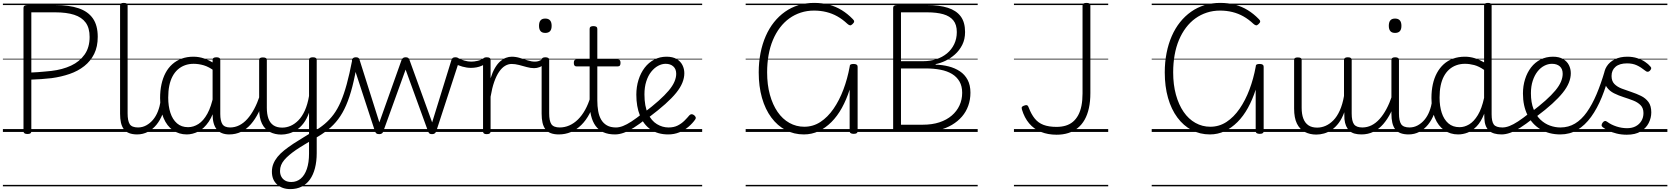

<svg xmlns="http://www.w3.org/2000/svg" viewBox="-20 -910 11518 1324"><path d="M169 14Q142 14 142 -5V-856Q142 -866 149 -870.5Q156 -875 170 -875H360Q457 -875 522 -853Q587 -831 620.5 -783Q654 -735 654 -656Q654 -588 629.5 -538.5Q605 -489 561.5 -454.5Q518 -420 460 -400Q402 -380 335 -371Q300 -367 264 -364.5Q228 -362 196 -361V-5Q196 5 190 9.5Q184 14 169 14ZM196 -410Q219 -411 241.5 -412.5Q264 -414 288 -416.5Q312 -419 335 -421Q411 -430 470 -457.5Q529 -485 563.5 -534Q598 -583 598 -655Q598 -717 571 -754Q544 -791 491.5 -808Q439 -825 360 -825H196ZM0 365H700V375H0ZM0 -20H700V0H0ZM0 -505H700V-500H0ZM0 -885H700V-875H0Z M927 17Q894 17 870.5 8Q847 -1 833.5 -19.5Q820 -38 814 -64.5Q808 -91 808 -126V-871Q808 -881 814 -885.5Q820 -890 833 -890Q847 -890 853.5 -885.5Q860 -881 860 -871V-128Q860 -77 874.5 -54Q889 -31 933 -31Q942 -31 946.5 -23.5Q951 -16 950.5 -7Q950 2 944.5 9.5Q939 17 927 17ZM700 365H1000V375H700ZM700 -20H1000V0H700ZM700 -505H1000V-500H700ZM700 -885H1000V-875H700Z M925 17Q914 17 908.5 9.5Q903 2 903.5 -7Q904 -16 911 -23.5Q918 -31 931 -31Q962 -31 988.5 -45.5Q1015 -60 1035.5 -84.5Q1056 -109 1069 -142.5Q1082 -176 1088 -215Q1089 -226 1098 -229Q1107 -232 1115 -228Q1123 -224 1122 -213Q1117 -165 1101 -123.5Q1085 -82 1059.5 -50.5Q1034 -19 1000 -1Q966 17 925 17ZM1000 365V375ZM1000 -20V0ZM1000 -505V-500ZM1000 -885V-875Z M1268 17Q1214 17 1172.5 -12Q1131 -41 1107.5 -97Q1084 -153 1084 -234Q1084 -285 1093.5 -328.5Q1103 -372 1121.5 -407Q1140 -442 1168 -467Q1196 -492 1232.5 -505.5Q1269 -519 1314 -519Q1352 -519 1388.5 -506.5Q1425 -494 1461 -470V-419Q1421 -449 1385.5 -459.5Q1350 -470 1315 -470Q1283 -470 1255.5 -460Q1228 -450 1206.5 -431Q1185 -412 1170 -384Q1155 -356 1147.5 -319.5Q1140 -283 1140 -237Q1140 -178 1155 -132Q1170 -86 1200.5 -59.5Q1231 -33 1277 -33Q1314 -33 1348.5 -55Q1383 -77 1410 -126Q1437 -175 1453 -255L1472 -206Q1453 -120 1419.5 -71Q1386 -22 1346.5 -2.5Q1307 17 1268 17ZM1562 17Q1532 17 1510 8Q1488 -1 1474 -18.5Q1460 -36 1453 -62Q1446 -88 1446 -123V-496Q1446 -506 1452.5 -510.5Q1459 -515 1473 -515Q1486 -515 1492.5 -510.5Q1499 -506 1499 -496V-124Q1499 -77 1513.5 -54Q1528 -31 1568 -31Q1576 -31 1580.5 -23.5Q1585 -16 1584.5 -7Q1584 2 1579 9.5Q1574 17 1562 17ZM1000 365H1635V375H1000ZM1000 -20H1635V0H1000ZM1000 -505H1635V-500H1000ZM1000 -885H1635V-875H1000Z M1560 17Q1549 17 1543.5 9.5Q1538 2 1538.5 -7Q1539 -16 1546 -23.5Q1553 -31 1566 -31Q1600 -31 1630 -46Q1660 -61 1685.5 -89.5Q1711 -118 1732.5 -158Q1754 -198 1771 -249Q1774 -259 1783 -259Q1792 -259 1798.5 -252Q1805 -245 1802 -235Q1786 -180 1763 -134Q1740 -88 1710.5 -54Q1681 -20 1643.5 -1.5Q1606 17 1560 17ZM1635 365V375ZM1635 -20V0ZM1635 -505V-500ZM1635 -885V-875Z M1982 394Q1926 394 1890.5 362Q1855 330 1855 274Q1855 245 1865 220Q1875 195 1893.5 172Q1912 149 1939.5 127Q1967 105 2003 81Q2021 70 2039 58.5Q2057 47 2075 36Q2093 25 2111 14V-133Q2096 -90 2073.5 -60.5Q2051 -31 2025 -14Q1999 3 1972 10.5Q1945 18 1920 18Q1876 18 1841 0Q1806 -18 1786.5 -57.5Q1767 -97 1767 -161V-496Q1767 -506 1773.5 -510Q1780 -514 1793 -514Q1806 -514 1813 -510Q1820 -506 1820 -496V-167Q1820 -123 1831 -92.5Q1842 -62 1865.5 -46Q1889 -30 1926 -30Q1956 -30 1984.5 -42.5Q2013 -55 2038 -80.5Q2063 -106 2082 -147.5Q2101 -189 2111 -248V-496Q2111 -506 2117.5 -510.5Q2124 -515 2138 -515Q2151 -515 2157.5 -510.5Q2164 -506 2164 -496V146Q2164 203 2152 249.5Q2140 296 2117 328Q2094 360 2060 377Q2026 394 1982 394ZM1989 345Q2026 345 2053.5 322Q2081 299 2096 255Q2111 211 2111 150V68Q2096 77 2081 86Q2066 95 2051 104.5Q2036 114 2021 124Q1995 142 1975 159Q1955 176 1940.5 193Q1926 210 1918.5 228.5Q1911 247 1911 269Q1911 291 1920 308Q1929 325 1946 335Q1963 345 1989 345ZM1635 365H2300V375H1635ZM1635 -20H2300V0H1635ZM1635 -505H2300V-500H1635ZM1635 -885H2300V-875H1635Z M2152 44Q2146 48 2140 43.5Q2134 39 2131.5 30.5Q2129 22 2130.5 13Q2132 4 2139 0Q2184 -26 2218.5 -55Q2253 -84 2280.5 -121Q2308 -158 2330 -209Q2352 -260 2371 -329.5Q2390 -399 2408 -492Q2409 -500 2415.5 -502.5Q2422 -505 2429.5 -504Q2437 -503 2442 -498Q2447 -493 2445 -486Q2429 -388 2410 -314Q2391 -240 2367 -184.5Q2343 -129 2312 -88Q2281 -47 2241.5 -15.5Q2202 16 2152 44ZM2300 365H2375V375H2300ZM2300 -20H2375V0H2300ZM2300 -505H2375V-500H2300ZM2300 -885H2375V-875H2300Z M2595 15Q2581 15 2575 9.5Q2569 4 2566 -4L2409 -484Q2404 -496 2411 -505.5Q2418 -515 2435 -515Q2446 -515 2452 -510.5Q2458 -506 2460 -496L2596 -66L2749 -496Q2753 -506 2759.5 -510.5Q2766 -515 2778 -515Q2789 -515 2795 -510.5Q2801 -506 2804 -496L2960 -66L3093 -496Q3096 -506 3102 -510.5Q3108 -515 3119 -515Q3137 -515 3143.5 -506Q3150 -497 3144 -482L2988 -4Q2985 4 2978.5 9.5Q2972 15 2959 15Q2946 15 2940.5 9.5Q2935 4 2932 -4L2777 -430L2623 -4Q2621 4 2614.5 9.5Q2608 15 2595 15ZM2375 365H3179V375H2375ZM2375 -20H3179V0H2375ZM2375 -505H3179V-500H2375ZM2375 -885H3179V-875H2375Z M3228 -442Q3199 -442 3169 -450.5Q3139 -459 3120 -470Q3113 -474 3112.5 -482Q3112 -490 3116.5 -497.5Q3121 -505 3127 -509Q3133 -513 3138 -510Q3158 -499 3182.5 -492Q3207 -485 3230 -485Q3250 -485 3274 -490.5Q3298 -496 3317 -510Q3324 -516 3330.5 -508.5Q3337 -501 3339 -490.5Q3341 -480 3335 -476Q3321 -465 3303 -457Q3285 -449 3266 -445.5Q3247 -442 3228 -442ZM3179 365V375ZM3179 -20V0ZM3179 -505V-500ZM3179 -885V-875Z M3336 15Q3323 15 3317 10.5Q3311 6 3311 -4V-496Q3311 -506 3317 -510.5Q3323 -515 3336 -515Q3350 -515 3356.5 -510.5Q3363 -506 3363 -496V-370Q3376 -412 3393 -441Q3410 -470 3429.5 -487Q3449 -504 3469 -511.5Q3489 -519 3509 -519Q3519 -519 3524.5 -511.5Q3530 -504 3530 -494Q3530 -484 3524.5 -476.5Q3519 -469 3508 -469Q3485 -469 3463 -456Q3441 -443 3422 -415.5Q3403 -388 3388 -345.5Q3373 -303 3363 -243V-4Q3363 6 3356.5 10.5Q3350 15 3336 15ZM3179 365H3583V375H3179ZM3179 -20H3583V0H3179ZM3179 -505H3583V-500H3179ZM3179 -885H3583V-875H3179Z M3663 -440Q3639 -440 3612.5 -447.5Q3586 -455 3559 -462Q3532 -469 3507 -469Q3496 -469 3490.5 -476.5Q3485 -484 3485 -494Q3485 -504 3491 -511.5Q3497 -519 3508 -519Q3537 -519 3564.5 -510.5Q3592 -502 3618.5 -493.5Q3645 -485 3669 -485Q3683 -485 3695 -489Q3707 -493 3718 -501Q3726 -508 3733.5 -503.5Q3741 -499 3743.5 -490Q3746 -481 3738 -473Q3719 -454 3700.5 -447Q3682 -440 3663 -440ZM3583 365V375ZM3583 -20V0ZM3583 -505V-500ZM3583 -885V-875Z M3834 17Q3801 17 3777.5 8Q3754 -1 3740.5 -19.5Q3727 -38 3721 -64.5Q3715 -91 3715 -126V-496Q3715 -506 3721.5 -510.5Q3728 -515 3740 -515Q3754 -515 3760.5 -510.5Q3767 -506 3767 -496V-128Q3767 -77 3782 -54Q3797 -31 3841 -31Q3850 -31 3854.5 -23.5Q3859 -16 3858.5 -7Q3858 2 3852 9.5Q3846 17 3834 17ZM3740 -683Q3718 -683 3707.5 -695.5Q3697 -708 3697 -732Q3697 -757 3707.5 -769.5Q3718 -782 3740 -782Q3762 -782 3773 -769.5Q3784 -757 3784 -732Q3784 -707 3773 -695Q3762 -683 3740 -683ZM3583 365H3908V375H3583ZM3583 -20H3908V0H3583ZM3583 -505H3908V-500H3583ZM3583 -885H3908V-875H3583Z M3833 17Q3822 17 3816.5 9.5Q3811 2 3811.5 -7Q3812 -16 3819 -23.5Q3826 -31 3839 -31Q3874 -31 3906 -45Q3938 -59 3965.5 -86Q3993 -113 4015 -152.5Q4037 -192 4052 -243Q4055 -253 4064 -253Q4073 -253 4080 -246.5Q4087 -240 4084 -230Q4069 -171 4045 -125.5Q4021 -80 3988.5 -48Q3956 -16 3917 0.5Q3878 17 3833 17ZM3908 365V375ZM3908 -20V0ZM3908 -505V-500ZM3908 -885V-875Z M4221 17Q4174 17 4141 2Q4108 -13 4087 -42Q4066 -71 4056 -112.5Q4046 -154 4046 -206V-452H3956Q3946 -452 3941.5 -458Q3937 -464 3937 -476Q3937 -489 3941.5 -494.5Q3946 -500 3956 -500H4046V-711Q4046 -721 4052.5 -725.5Q4059 -730 4072 -730Q4085 -730 4092 -725.5Q4099 -721 4099 -711V-500H4239Q4250 -500 4254.5 -494.5Q4259 -489 4259 -476Q4259 -464 4254.5 -458Q4250 -452 4239 -452H4099V-217Q4099 -178 4105 -144Q4111 -110 4125.5 -85Q4140 -60 4165 -45.5Q4190 -31 4228 -31Q4238 -31 4243 -23.5Q4248 -16 4247.5 -7Q4247 2 4240.5 9.5Q4234 17 4221 17ZM3908 365H4296V375H3908ZM3908 -20H4296V0H3908ZM3908 -505H4296V-500H3908ZM3908 -885H4296V-875H3908Z M4221 17Q4210 17 4204.5 9.5Q4199 2 4199.5 -7Q4200 -16 4207 -23.5Q4214 -31 4227 -31Q4250 -31 4276 -41Q4302 -51 4335 -72.5Q4368 -94 4412 -129Q4419 -135 4427 -132Q4435 -129 4440 -122Q4445 -115 4444.5 -106Q4444 -97 4436 -91Q4389 -54 4350.5 -29.5Q4312 -5 4280.5 6Q4249 17 4221 17ZM4296 365V375ZM4296 -20V0ZM4296 -505V-500ZM4296 -885V-875Z M4588 17Q4516 17 4467 -17Q4418 -51 4393 -113Q4368 -175 4368 -257Q4368 -311 4383 -359Q4398 -407 4425.5 -443Q4453 -479 4491.5 -499Q4530 -519 4576 -519Q4619 -519 4646 -503Q4673 -487 4686 -461Q4699 -435 4699 -405Q4699 -373 4685.5 -339.5Q4672 -306 4643 -270Q4614 -234 4567.5 -192.5Q4521 -151 4456 -102L4418 -131Q4479 -177 4521.5 -215Q4564 -253 4591 -285Q4618 -317 4630.5 -346Q4643 -375 4643 -401Q4643 -434 4623 -452Q4603 -470 4570 -470Q4544 -470 4518 -456Q4492 -442 4470.5 -415Q4449 -388 4436.5 -348.5Q4424 -309 4424 -259Q4424 -177 4448 -127Q4472 -77 4510 -54Q4548 -31 4590 -31Q4627 -31 4653.5 -44.5Q4680 -58 4700 -78Q4720 -98 4734 -115Q4742 -123 4750 -122.5Q4758 -122 4766 -116Q4774 -110 4777 -102Q4780 -94 4774 -86Q4756 -60 4728 -36Q4700 -12 4664.5 2.5Q4629 17 4588 17ZM4296 365H4822V375H4296ZM4296 -20H4822V0H4296ZM4296 -505H4822V-500H4296ZM4296 -885H4822V-875H4296Z M5523 17Q5455 17 5398 -13Q5341 -43 5299 -99.5Q5257 -156 5234.5 -235Q5212 -314 5212 -411Q5212 -481 5224.5 -544.5Q5237 -608 5260.5 -661.5Q5284 -715 5317.5 -757Q5351 -799 5393.5 -829Q5436 -859 5486.5 -874.5Q5537 -890 5594 -890Q5649 -890 5696.5 -877.5Q5744 -865 5784.5 -840Q5825 -815 5860 -779Q5870 -770 5870 -762Q5870 -754 5859 -744Q5849 -734 5841 -735.5Q5833 -737 5823 -746Q5790 -777 5754.5 -797Q5719 -817 5678.5 -827Q5638 -837 5593 -837Q5545 -837 5502 -823Q5459 -809 5423 -783Q5387 -757 5358.5 -719.5Q5330 -682 5310 -634.5Q5290 -587 5280 -530.5Q5270 -474 5270 -411Q5270 -326 5289 -257Q5308 -188 5342 -138.5Q5376 -89 5423.5 -62.5Q5471 -36 5526 -36Q5587 -36 5637.5 -69Q5688 -102 5728 -160Q5768 -218 5796 -292.5Q5824 -367 5839 -449Q5839 -461 5845.5 -465Q5852 -469 5866 -469Q5894 -469 5894 -450V-6Q5894 4 5887.5 8.5Q5881 13 5867 13Q5839 13 5839 -6V-292Q5817 -223 5785.5 -166Q5754 -109 5713.5 -68.5Q5673 -28 5625.5 -5.5Q5578 17 5523 17ZM5122 365H5997V375H5122ZM5122 -20H5997V0H5122ZM5122 -505H5997V-500H5122ZM5122 -885H5997V-875H5122Z M6166 0Q6139 0 6139 -19V-856Q6139 -875 6167 -875H6373Q6457 -875 6515.5 -856.5Q6574 -838 6604.5 -797.5Q6635 -757 6635 -689Q6635 -639 6615.5 -600.5Q6596 -562 6565 -534.5Q6534 -507 6499 -490.5Q6464 -474 6432 -468V-464Q6479 -463 6522 -452Q6565 -441 6599 -418.5Q6633 -396 6652.5 -359.5Q6672 -323 6672 -271Q6672 -223 6657 -181Q6642 -139 6613.5 -106Q6585 -73 6544.5 -49Q6504 -25 6453.5 -12.5Q6403 0 6343 0ZM6193 -50H6343Q6408 -50 6458 -66.5Q6508 -83 6543 -113Q6578 -143 6596.5 -183Q6615 -223 6615 -270Q6615 -316 6596.5 -348Q6578 -380 6545 -400Q6512 -420 6466 -429Q6420 -438 6364 -438H6193ZM6193 -488H6346Q6393 -488 6435.5 -501.5Q6478 -515 6510 -541.5Q6542 -568 6560 -605.5Q6578 -643 6578 -689Q6578 -740 6554 -769.5Q6530 -799 6484.5 -812Q6439 -825 6373 -825H6193ZM5997 365H6722V375H5997ZM5997 -20H6722V0H5997ZM5997 -505H6722V-500H5997ZM5997 -885H6722V-875H5997Z M7266 19Q7206 19 7158 -0.5Q7110 -20 7077 -59Q7044 -98 7027 -155Q7023 -168 7028 -173.5Q7033 -179 7043 -182Q7055 -187 7062.5 -184Q7070 -181 7074 -168Q7091 -123 7115 -93Q7139 -63 7175.5 -49Q7212 -35 7266 -35Q7300 -35 7328.5 -43.5Q7357 -52 7378.5 -70Q7400 -88 7415 -115.5Q7430 -143 7437.5 -180.5Q7445 -218 7445 -266V-871Q7445 -881 7451.5 -885.5Q7458 -890 7472 -890Q7487 -890 7493 -885.5Q7499 -881 7499 -871V-268Q7499 -211 7489 -165Q7479 -119 7459.5 -84.5Q7440 -50 7411.5 -27Q7383 -4 7346.5 7.5Q7310 19 7266 19ZM6972 365H7622V375H6972ZM6972 -20H7622V0H6972ZM6972 -505H7622V-500H6972ZM6972 -885H7622V-875H6972Z M8323 17Q8255 17 8198 -13Q8141 -43 8099 -99.5Q8057 -156 8034.5 -235Q8012 -314 8012 -411Q8012 -481 8024.5 -544.5Q8037 -608 8060.5 -661.5Q8084 -715 8117.5 -757Q8151 -799 8193.5 -829Q8236 -859 8286.5 -874.5Q8337 -890 8394 -890Q8449 -890 8496.5 -877.5Q8544 -865 8584.5 -840Q8625 -815 8660 -779Q8670 -770 8670 -762Q8670 -754 8659 -744Q8649 -734 8641 -735.5Q8633 -737 8623 -746Q8590 -777 8554.5 -797Q8519 -817 8478.5 -827Q8438 -837 8393 -837Q8345 -837 8302 -823Q8259 -809 8223 -783Q8187 -757 8158.5 -719.5Q8130 -682 8110 -634.5Q8090 -587 8080 -530.5Q8070 -474 8070 -411Q8070 -326 8089 -257Q8108 -188 8142 -138.5Q8176 -89 8223.5 -62.5Q8271 -36 8326 -36Q8387 -36 8437.5 -69Q8488 -102 8528 -160Q8568 -218 8596 -292.5Q8624 -367 8639 -449Q8639 -461 8645.5 -465Q8652 -469 8666 -469Q8694 -469 8694 -450V-6Q8694 4 8687.5 8.5Q8681 13 8667 13Q8639 13 8639 -6V-292Q8617 -223 8585.5 -166Q8554 -109 8513.5 -68.5Q8473 -28 8425.5 -5.5Q8378 17 8323 17ZM7922 365H8797V375H7922ZM7922 -20H8797V0H7922ZM7922 -505H8797V-500H7922ZM7922 -885H8797V-875H7922Z M9057 18Q9013 18 8978 0Q8943 -18 8923.5 -57.5Q8904 -97 8904 -161V-496Q8904 -506 8910 -510Q8916 -514 8929 -514Q8943 -514 8949.5 -510Q8956 -506 8956 -496V-167Q8956 -123 8967.5 -92.5Q8979 -62 9002.5 -46Q9026 -30 9063 -30Q9093 -30 9121.5 -42.5Q9150 -55 9175 -80.5Q9200 -106 9219 -148Q9238 -190 9248 -248V-497Q9248 -506 9254.5 -510.5Q9261 -515 9275 -515Q9288 -515 9294.5 -510.5Q9301 -506 9301 -497V-128Q9301 -75 9317 -53Q9333 -31 9375 -31Q9384 -31 9388.5 -23.5Q9393 -16 9392.5 -7Q9392 2 9386 9.5Q9380 17 9369 17Q9341 17 9320 11Q9299 5 9285 -8.5Q9271 -22 9262.5 -41.5Q9254 -61 9251 -89L9250 -136Q9234 -92 9211.5 -62Q9189 -32 9163 -14.5Q9137 3 9110 10.5Q9083 18 9057 18ZM8797 365H9443V375H8797ZM8797 -20H9443V0H8797ZM8797 -505H9443V-500H8797ZM8797 -885H9443V-875H8797Z M9368 17Q9357 17 9351.5 9.5Q9346 2 9346.5 -7Q9347 -16 9354 -23.5Q9361 -31 9374 -31Q9408 -31 9438 -46Q9468 -61 9493.5 -89.5Q9519 -118 9540.5 -158Q9562 -198 9579 -249Q9582 -259 9591 -259Q9600 -259 9606.5 -252Q9613 -245 9610 -235Q9594 -180 9571 -134Q9548 -88 9518.5 -54Q9489 -20 9451.5 -1.5Q9414 17 9368 17ZM9443 365V375ZM9443 -20V0ZM9443 -505V-500ZM9443 -885V-875Z M9694 17Q9661 17 9637.5 8Q9614 -1 9600.5 -19.5Q9587 -38 9581 -64.5Q9575 -91 9575 -126V-496Q9575 -506 9581.5 -510.5Q9588 -515 9600 -515Q9614 -515 9620.5 -510.5Q9627 -506 9627 -496V-128Q9627 -77 9642 -54Q9657 -31 9701 -31Q9710 -31 9714.5 -23.5Q9719 -16 9718.5 -7Q9718 2 9712 9.5Q9706 17 9694 17ZM9600 -683Q9578 -683 9567.5 -695.5Q9557 -708 9557 -732Q9557 -757 9567.5 -769.5Q9578 -782 9600 -782Q9622 -782 9633 -769.5Q9644 -757 9644 -732Q9644 -707 9633 -695Q9622 -683 9600 -683ZM9443 365H9768V375H9443ZM9443 -20H9768V0H9443ZM9443 -505H9768V-500H9443ZM9443 -885H9768V-875H9443Z M9693 17Q9682 17 9676.5 9.5Q9671 2 9671.5 -7Q9672 -16 9679 -23.5Q9686 -31 9699 -31Q9730 -31 9756.5 -45.5Q9783 -60 9803.5 -84.5Q9824 -109 9837 -142.5Q9850 -176 9856 -215Q9857 -226 9866 -229Q9875 -232 9883 -228Q9891 -224 9890 -213Q9885 -165 9869 -123.5Q9853 -82 9827.5 -50.5Q9802 -19 9768 -1Q9734 17 9693 17ZM9768 365V375ZM9768 -20V0ZM9768 -505V-500ZM9768 -885V-875Z M10035 17Q9981 17 9939.5 -12Q9898 -41 9874.5 -97Q9851 -153 9851 -234Q9851 -285 9860.5 -328.5Q9870 -372 9889 -407Q9908 -442 9935.5 -467Q9963 -492 10000 -505.5Q10037 -519 10082 -519Q10116 -519 10148.5 -509Q10181 -499 10214 -480V-871Q10214 -881 10220.5 -885.5Q10227 -890 10241 -890Q10254 -890 10260 -885.5Q10266 -881 10266 -871V-122Q10266 -72 10281 -51.5Q10296 -31 10341 -31Q10350 -31 10354 -23.5Q10358 -16 10357.5 -7Q10357 2 10351.5 9.5Q10346 17 10335 17Q10306 17 10284 10.5Q10262 4 10247.5 -9.5Q10233 -23 10225 -44Q10217 -65 10216 -93L10215 -126Q10193 -70 10163 -39Q10133 -8 10100.5 4.5Q10068 17 10035 17ZM10045 -33Q10079 -33 10111.5 -52.5Q10144 -72 10171 -116.5Q10198 -161 10214 -235V-428Q10178 -453 10145.5 -461.5Q10113 -470 10082 -470Q10050 -470 10022.5 -460Q9995 -450 9973.5 -431Q9952 -412 9937 -384Q9922 -356 9914.5 -319.5Q9907 -283 9907 -237Q9907 -178 9922 -132Q9937 -86 9967.5 -59.5Q9998 -33 10045 -33ZM9768 365H10409V375H9768ZM9768 -20H10409V0H9768ZM9768 -505H10409V-500H9768ZM9768 -885H10409V-875H9768Z M10334 17Q10323 17 10317.5 9.5Q10312 2 10312.5 -7Q10313 -16 10320 -23.5Q10327 -31 10340 -31Q10363 -31 10389 -41Q10415 -51 10448 -72.5Q10481 -94 10525 -129Q10532 -135 10540 -132Q10548 -129 10553 -122Q10558 -115 10557.5 -106Q10557 -97 10549 -91Q10502 -54 10463.5 -29.5Q10425 -5 10393.5 6Q10362 17 10334 17ZM10409 365V375ZM10409 -20V0ZM10409 -505V-500ZM10409 -885V-875Z M10538 -136Q10596 -180 10637.5 -217Q10679 -254 10705.5 -286Q10732 -318 10744 -346.5Q10756 -375 10756 -401Q10756 -435 10736 -452.5Q10716 -470 10682 -470Q10655 -470 10629 -456.5Q10603 -443 10582.5 -417Q10562 -391 10549.5 -353Q10537 -315 10537 -267Q10537 -203 10555 -158Q10573 -113 10602.5 -85Q10632 -57 10668 -44Q10704 -31 10740 -31Q10752 -31 10757.5 -23.5Q10763 -16 10763 -7Q10763 2 10757.5 9.5Q10752 17 10740 17Q10662 17 10603.5 -18Q10545 -53 10513.5 -116.5Q10482 -180 10482 -265Q10482 -317 10496.5 -363.5Q10511 -410 10538 -445Q10565 -480 10603.5 -499.5Q10642 -519 10689 -519Q10731 -519 10758.5 -503Q10786 -487 10799 -461Q10812 -435 10812 -405Q10812 -373 10798.5 -339.5Q10785 -306 10756.5 -270.5Q10728 -235 10683.5 -194.5Q10639 -154 10576 -107ZM10409 365H10897V375H10409ZM10409 -20H10897V0H10409ZM10409 -505H10897V-500H10409ZM10409 -885H10897V-875H10409Z M10740 17Q10731 17 10726 10Q10721 3 10721 -6.5Q10721 -16 10726 -23.5Q10731 -31 10740 -31Q10796 -31 10841 -58Q10886 -85 10922.5 -136.5Q10959 -188 10989.5 -260Q11020 -332 11046 -421Q11048 -430 11058 -431Q11068 -432 11076 -427.5Q11084 -423 11081 -413Q11058 -319 11026 -240.5Q10994 -162 10952 -104Q10910 -46 10857.5 -14.5Q10805 17 10740 17ZM10897 365H10947V375H10897ZM10897 -20H10947V0H10897ZM10897 -505H10947V-500H10897ZM10897 -885H10947V-875H10897Z M11198 19Q11161 19 11128.5 11Q11096 3 11071.5 -9Q11047 -21 11032 -33Q11024 -39 11024.5 -47.5Q11025 -56 11032 -65Q11039 -74 11046.5 -75.5Q11054 -77 11063 -70Q11090 -50 11126.5 -38Q11163 -26 11200 -26Q11235 -26 11260 -39.5Q11285 -53 11299 -76.5Q11313 -100 11313 -130Q11313 -165 11293 -185Q11273 -205 11242 -217Q11211 -229 11176.5 -240Q11142 -251 11110.5 -266.5Q11079 -282 11059.5 -309.5Q11040 -337 11040 -382Q11040 -421 11059.5 -452Q11079 -483 11115.5 -501Q11152 -519 11202 -519Q11239 -519 11270 -509Q11301 -499 11324 -483.5Q11347 -468 11361 -451Q11368 -444 11366 -436.5Q11364 -429 11357 -422Q11350 -415 11342 -415Q11334 -415 11326 -422Q11295 -447 11266.5 -460Q11238 -473 11200 -473Q11148 -473 11120.5 -449.5Q11093 -426 11093 -386Q11093 -351 11112.5 -331Q11132 -311 11163.5 -299Q11195 -287 11230 -275.5Q11265 -264 11296.5 -248.5Q11328 -233 11347.5 -206.5Q11367 -180 11367 -135Q11367 -97 11349 -61.5Q11331 -26 11294 -3.5Q11257 19 11198 19ZM10947 365H11478V375H10947ZM10947 -20H11478V0H10947ZM10947 -505H11478V-500H10947ZM10947 -885H11478V-875H10947Z"/></svg>

Font: Playwrite GB J Guides
Style: Regular
Weight: 400
Designer: Veronika Burian, José Scaglione
Foundry: TypeTogether
Version: Version 1.003